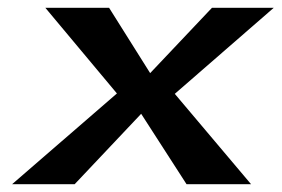

<svg xmlns="http://www.w3.org/2000/svg" viewBox="-20 -471 720 491"><path d="M11 0H171L341 -180L457 0H622L427 -231L680 -451H522L364 -284L259 -451H96L279 -232Z"/></svg>

Font: Charger Sport
Style: UltNrwObl
Weight: 1000
Designer: Jasper
Foundry: Cannot Into Space Fonts
Version: Version 1.1